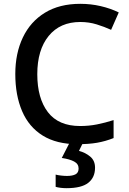

<svg xmlns="http://www.w3.org/2000/svg" viewBox="-20 -744 674 1004"><path d="M400 -629Q294 -629 234.5 -556Q175 -483 175 -356Q175 -230 230.5 -157.5Q286 -85 399 -85Q445 -85 487.5 -93.5Q530 -102 574 -116V-22Q531 -5 487.5 2.5Q444 10 386 10Q276 10 203.5 -35Q131 -80 95.5 -163Q60 -246 60 -357Q60 -465 99.5 -548Q139 -631 215 -677.5Q291 -724 400 -724Q455 -724 506.5 -712Q558 -700 601 -679L561 -588Q526 -604 485.5 -616.5Q445 -629 400 -629ZM477 133Q477 184 441.5 212Q406 240 328 240Q311 240 296 238Q281 236 271 233V169Q282 172 299 174Q316 176 330 176Q359 176 375 167.5Q391 159 391 137Q391 113 367.5 100.5Q344 88 303 82L345 0H415L393 45Q427 54 452 75Q477 96 477 133Z"/></svg>

Font: Noto Sans Javanese Medium
Style: Regular
Weight: 500
Version: Version 2.004